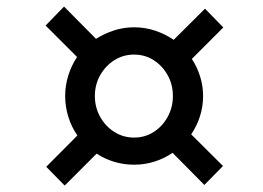

<svg xmlns="http://www.w3.org/2000/svg" viewBox="-20 -636 820 598"><path d="M124 -116.5 221 -214Q203 -240 193 -271.5Q183 -303 183 -337Q183 -370.5 192.8 -401.2Q202.5 -432 220 -458.5L122 -556.5L179.5 -615.5L279 -515Q305 -531.5 335 -541.2Q365 -551 397.5 -551Q432 -551 463.2 -540.5Q494.5 -530 521 -512L618.5 -609L675.5 -550.5L577.5 -452.5Q594 -427.5 603.2 -398Q612.5 -368.5 612.5 -337Q612.5 -304 602.8 -273.8Q593 -243.5 575.5 -217.5L674.5 -119L616.5 -60L517.5 -160Q492 -142.5 461.5 -132.8Q431 -123 397.5 -123Q365.5 -123 335.8 -132Q306 -141 281 -157.5L181.5 -58ZM275.5 -337Q275.5 -301.5 292 -272Q308.5 -242.5 336.2 -225Q364 -207.5 397.5 -207.5Q431.5 -207.5 458.8 -225Q486 -242.5 502.2 -272Q518.5 -301.5 518.5 -337Q518.5 -372.5 502.2 -401.8Q486 -431 458.8 -448.5Q431.5 -466 397.5 -466Q364 -466 336.2 -448.5Q308.5 -431 292 -401.8Q275.5 -372.5 275.5 -337Z"/></svg>

Font: Merriweather Light 18pt SemiBold
Style: Italic
Weight: 600
Italic angle: -7.8°
Version: Version 2.101